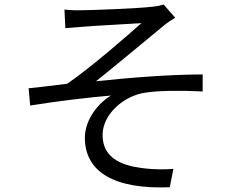

<svg xmlns="http://www.w3.org/2000/svg" viewBox="-20 -787 1040 846"><path d="M264 -745 268 -663C289 -665 319 -667 344 -669C387 -673 559 -682 603 -685C540 -629 384 -492 276 -418C226 -412 159 -403 106 -398L113 -322C231 -341 363 -357 469 -366C418 -336 354 -264 354 -180C354 -28 486 48 728 38L744 -43C709 -40 660 -39 602 -47C512 -59 432 -93 432 -192C432 -284 526 -366 622 -379C681 -388 776 -389 873 -384V-459C731 -459 553 -445 403 -429C482 -492 625 -611 699 -672C713 -684 738 -701 752 -709L701 -767C689 -763 670 -759 647 -757C590 -750 386 -742 343 -742C313 -741 288 -742 264 -745Z"/></svg>

Font: Noto Sans JP Regular
Style: Regular
Weight: 400
Designer: Ryoko NISHIZUKA (kana & ideographs); Paul D. Hunt (Latin, Greek & Cyrillic); Wenlong ZHANG (bopomofo); Sandoll Communica
Foundry: Adobe Systems Incorporated
Version: Version 1.004;PS 1.004;hotconv 1.0.82;makeotf.lib2.5.63406